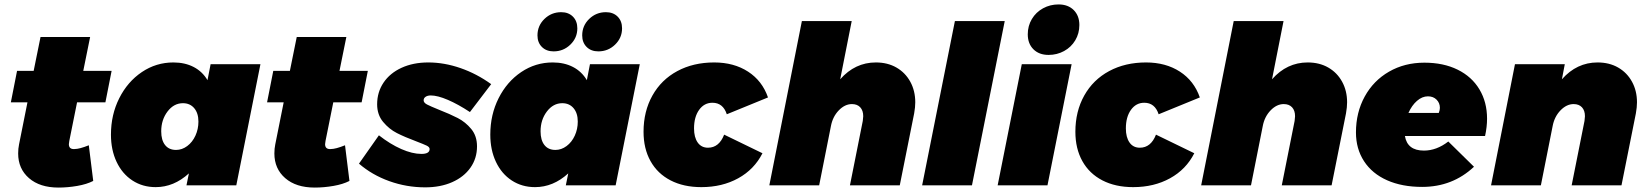

<svg xmlns="http://www.w3.org/2000/svg" viewBox="-20 -837 7437 867"><path d="M293 -201Q291 -189 291 -186Q291 -162 317 -164Q339 -164 381 -181L401 -20Q372 -5 329 2.5Q286 10 244 10Q160 10 111 -32.5Q62 -75 62 -144Q62 -166 66 -185L104 -375H29L57 -517H132L163 -670H387L356 -517H484L456 -375H328Z M481 -229Q481 -319 518.5 -393.5Q556 -468 620.5 -511.5Q685 -555 763 -555Q815 -555 854.5 -534.5Q894 -514 917 -475L931 -547H1156L1047 0H822L833 -54Q765 8 683 8Q624 8 578 -22Q532 -52 506.5 -106Q481 -160 481 -229ZM876 -288Q876 -326 857 -348.5Q838 -371 806 -371Q765 -371 736.5 -333.5Q708 -296 708 -244Q708 -204 725.5 -182Q743 -160 775 -160Q802 -160 825.5 -177.5Q849 -195 862.5 -224.5Q876 -254 876 -288Z M1450 -201Q1448 -189 1448 -186Q1448 -162 1474 -164Q1496 -164 1538 -181L1558 -20Q1529 -5 1486 2.5Q1443 10 1401 10Q1317 10 1268 -32.5Q1219 -75 1219 -144Q1219 -166 1223 -185L1261 -375H1186L1214 -517H1289L1320 -670H1544L1513 -517H1641L1613 -375H1485Z M1601 -98 1691 -226Q1742 -186 1792 -164Q1842 -142 1883 -142Q1920 -142 1920 -164Q1920 -173 1906.5 -179.5Q1893 -186 1859 -199Q1808 -218 1772.5 -236Q1737 -254 1710 -286.5Q1683 -319 1683 -366Q1683 -421 1712 -464Q1741 -507 1793.5 -531Q1846 -555 1914 -555Q1986 -555 2059.5 -529.5Q2133 -504 2198 -457L2102 -331Q2049 -366 2002.5 -386Q1956 -406 1925 -406Q1911 -406 1902 -400Q1893 -394 1893 -384Q1893 -373 1908.5 -365Q1924 -357 1961 -342Q2012 -322 2047 -304Q2082 -286 2108 -254.5Q2134 -223 2134 -176Q2134 -122 2104.5 -80Q2075 -38 2022 -14.5Q1969 9 1900 9Q1816 9 1738 -19Q1660 -47 1601 -98Z M2194 -229Q2194 -319 2231.5 -393.5Q2269 -468 2333.5 -511.5Q2398 -555 2476 -555Q2528 -555 2567.5 -534.5Q2607 -514 2630 -475L2644 -547H2869L2760 0H2535L2546 -54Q2478 8 2396 8Q2337 8 2291 -22Q2245 -52 2219.5 -106Q2194 -160 2194 -229ZM2589 -288Q2589 -326 2570 -348.5Q2551 -371 2519 -371Q2478 -371 2449.5 -333.5Q2421 -296 2421 -244Q2421 -204 2438.5 -182Q2456 -160 2488 -160Q2515 -160 2538.5 -177.5Q2562 -195 2575.5 -224.5Q2589 -254 2589 -288ZM2587 -709Q2587 -666 2555.5 -635.5Q2524 -605 2480 -605Q2447 -605 2427 -625Q2407 -645 2407 -677Q2407 -721 2438.5 -751.5Q2470 -782 2514 -782Q2547 -782 2567 -762Q2587 -742 2587 -709ZM2789 -709Q2789 -666 2757.5 -635.5Q2726 -605 2682 -605Q2649 -605 2629 -625Q2609 -645 2609 -677Q2609 -721 2640.5 -751.5Q2672 -782 2716 -782Q2749 -782 2769 -762Q2789 -742 2789 -709Z M2886 -242Q2886 -334 2926 -405.5Q2966 -477 3038.5 -516Q3111 -555 3205 -555Q3294 -555 3358 -513.5Q3422 -472 3448 -397L3262 -321Q3245 -373 3197 -373Q3160 -373 3137 -341Q3114 -309 3114 -257Q3114 -217 3130.5 -193.5Q3147 -170 3177 -170Q3227 -170 3250 -229L3423 -145Q3386 -72 3313.5 -32Q3241 8 3147 8Q3067 8 3008 -22.5Q2949 -53 2917.5 -109.5Q2886 -166 2886 -242Z M4113 -375Q4113 -353 4108 -325L4043 0H3818L3876 -291Q3878 -305 3878 -312Q3878 -338 3864.5 -352.5Q3851 -367 3827 -367Q3795 -367 3767.5 -338.5Q3740 -310 3732 -267L3679 0H3454L3601 -742H3826L3774 -479Q3841 -555 3935 -555Q3988 -555 4028 -532Q4068 -509 4090.5 -468Q4113 -427 4113 -375Z M4517 -742 4369 0H4144L4292 -742Z M4819 -547 4710 0H4485L4594 -547ZM4854 -724Q4854 -686 4835.5 -655Q4817 -624 4785 -606.5Q4753 -589 4715 -589Q4672 -589 4646.5 -614.5Q4621 -640 4621 -682Q4621 -720 4639.5 -751Q4658 -782 4690 -799.5Q4722 -817 4760 -817Q4803 -817 4828.5 -791.5Q4854 -766 4854 -724Z M4836 -242Q4836 -334 4876 -405.5Q4916 -477 4988.5 -516Q5061 -555 5155 -555Q5244 -555 5308 -513.5Q5372 -472 5398 -397L5212 -321Q5195 -373 5147 -373Q5110 -373 5087 -341Q5064 -309 5064 -257Q5064 -217 5080.5 -193.5Q5097 -170 5127 -170Q5177 -170 5200 -229L5373 -145Q5336 -72 5263.5 -32Q5191 8 5097 8Q5017 8 4958 -22.5Q4899 -53 4867.5 -109.5Q4836 -166 4836 -242Z M6063 -375Q6063 -353 6058 -325L5993 0H5768L5826 -291Q5828 -305 5828 -312Q5828 -338 5814.5 -352.5Q5801 -367 5777 -367Q5745 -367 5717.5 -338.5Q5690 -310 5682 -267L5629 0H5404L5551 -742H5776L5724 -479Q5791 -555 5885 -555Q5938 -555 5978 -532Q6018 -509 6040.5 -468Q6063 -427 6063 -375Z M6695 -301Q6695 -264 6686 -223H6324Q6335 -157 6410 -157Q6467 -157 6520 -198L6636 -84Q6539 7 6402 7Q6311 7 6243.5 -23Q6176 -53 6139.5 -109Q6103 -165 6103 -239Q6103 -329 6142.5 -401Q6182 -473 6252.5 -513.5Q6323 -554 6412 -554Q6498 -554 6562 -522.5Q6626 -491 6660.5 -433.5Q6695 -376 6695 -301ZM6482 -350Q6482 -372 6467 -387Q6452 -402 6428 -402Q6402 -402 6378.5 -381.5Q6355 -361 6340 -327H6477Q6482 -340 6482 -350Z M7372 -375Q7372 -353 7367 -325L7302 0H7077L7135 -291Q7137 -305 7137 -312Q7137 -338 7123.5 -352.5Q7110 -367 7086 -367Q7054 -367 7026.5 -338.5Q6999 -310 6991 -267L6938 0H6713L6821 -547H7046L7033 -479Q7100 -555 7194 -555Q7247 -555 7287 -532Q7327 -509 7349.5 -468Q7372 -427 7372 -375Z"/></svg>

Font: Gontserrat Black
Style: Italic
Weight: 900
Italic angle: -11.3°
Designer: Julieta Ulanovsky
Foundry: Julieta Ulanovsky
Version: Version 6.001